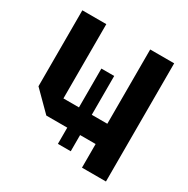

<svg xmlns="http://www.w3.org/2000/svg" viewBox="-159 -842 966 985"><g transform="rotate(30 324.0 -350.0)"><path d="M596 -700V0H454V-140H162L52 -250V-700H194V-260H454V-700ZM362 -44H286V-490H362Z"/></g></svg>

Font: Tektur SemiBold
Style: Regular
Weight: 600
Designer: Adam Jagosz
Foundry: Adam Jagosz
Version: Version 1.005;gftools[0.9.30]